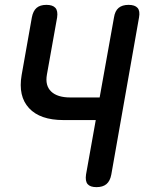

<svg xmlns="http://www.w3.org/2000/svg" viewBox="-20 -760 640 790"><path d="M374 -266H241Q145 -266 99.5 -315Q54 -364 69 -451L111 -688Q116 -715 130.5 -727.5Q145 -740 171 -740Q197 -740 208 -727.5Q219 -715 215 -688L173 -453Q165 -408 190.5 -383.5Q216 -359 269 -359H390L449 -688Q453 -715 468 -727.5Q483 -740 509 -740Q535 -740 546 -727.5Q557 -715 552 -688L438 -42Q433 -15 418 -2.5Q403 10 377 10Q351 10 340.5 -2.5Q330 -15 334 -42Z"/></svg>

Font: Maple Mono NL Medium
Style: Italic
Weight: 500
Italic angle: -10°
Monospace: yes
Designer: subframe7536
Version: Version 7.000